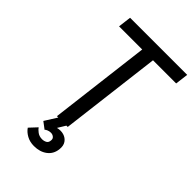

<svg xmlns="http://www.w3.org/2000/svg" viewBox="-269 -796 1108 1108"><g transform="rotate(45 285.5 -242.0)"><path d="M208 0 284 -620H95L105 -700H571L561 -620H372L296 0ZM236 216Q202 216 176 201.5Q150 187 136 166L179 120Q185 130 201.5 142.5Q218 155 241 155Q257 155 269.5 148Q282 141 283 123Q285 109 275 100.5Q265 92 251 92Q238 92 227 97Q216 102 213 106L172 75L223 -6H289L256 48Q283 41 306.5 48Q330 55 343.5 74.5Q357 94 353 126Q348 168 316 192Q284 216 236 216Z"/></g></svg>

Font: Inclusive Sans
Style: Italic
Weight: 400
Italic angle: -7°
Designer: Olivia King
Foundry: Olivia King
Version: Version 2.004